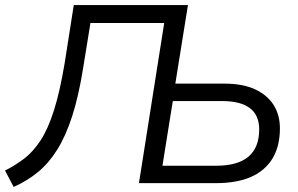

<svg xmlns="http://www.w3.org/2000/svg" viewBox="-32 -725 1181 760"><path d="M22 15 -12 -50Q28 -70 63.5 -97Q99 -124 128.5 -169Q158 -214 181.5 -288Q205 -362 224 -475L260 -705H712L662 -394H855Q929 -394 977.5 -371.5Q1026 -349 1051 -309.5Q1076 -270 1076 -217Q1076 -146 1046.5 -97.5Q1017 -49 961 -24.5Q905 0 821 0H518L618 -634H326L297 -455Q279 -343 253.5 -264.5Q228 -186 194.5 -132.5Q161 -79 118.5 -44Q76 -9 22 15ZM611 -69H824Q909 -69 951.5 -105Q994 -141 994 -213Q994 -269 957 -297Q920 -325 847 -325H652Z"/></svg>

Font: Nunito Sans 12pt
Style: Italic
Weight: 400
Italic angle: -9°
Designer: Vernon Adams
Foundry: Vernon Adams
Version: Version 3.101;gftools[0.9.27]